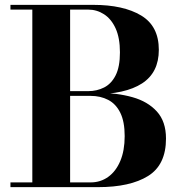

<svg xmlns="http://www.w3.org/2000/svg" viewBox="-20 -770 750 790"><path d="M23 0V-19.5H353Q393.5 -19.5 425.2 -42.2Q457 -65 475 -107.8Q493 -150.5 493 -210Q493 -269.5 475 -306Q457 -342.5 425.2 -359Q393.5 -375.5 353 -375.5H243V-388H383.5Q461.5 -388 524.8 -370.2Q588 -352.5 625.5 -311.2Q663 -270 663 -200Q663 -91.5 589.2 -45.8Q515.5 0 383.5 0ZM113 -9V-741H268.5V-9ZM243 -382V-395H343Q378.5 -395 408.2 -410Q438 -425 455.8 -460Q473.5 -495 473.5 -554.5Q473.5 -614 455.8 -653Q438 -692 408.2 -711.2Q378.5 -730.5 343 -730.5H23V-750H363.5Q488 -750 560.8 -706.2Q633.5 -662.5 633.5 -565Q633.5 -471.5 564.5 -426.8Q495.5 -382 363.5 -382Z"/></svg>

Font: Bodoni Moda
Style: Bold
Weight: 700
Designer: Owen Earl
Foundry: indestructible type
Version: Version 2.005